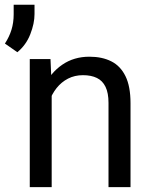

<svg xmlns="http://www.w3.org/2000/svg" viewBox="-54 -772 626 792"><path d="M159.2 -415.5V0H68.8V-528.3H154.3ZM137.7 -284.2 100.1 -285.6Q101.1 -358.4 127.9 -415.3Q154.8 -472.2 202.9 -505.1Q251 -538.1 314.9 -538.1Q367.2 -538.1 405 -519Q442.9 -500 463.6 -457.8Q484.4 -415.5 484.4 -346.2V0H393.6V-347.2Q393.6 -388.7 381.3 -413.8Q369.1 -439 345.7 -450.4Q322.3 -461.9 288.1 -461.9Q254.4 -461.9 226.8 -447.8Q199.2 -433.6 179.4 -408.7Q159.7 -383.8 148.7 -351.8Q137.7 -319.8 137.7 -284.2ZM88.4 -752.4V-713.9Q88.4 -675.3 71 -630.9Q53.7 -586.4 17.6 -556.6L-33.7 -592.3Q-15.6 -620.1 -6.6 -649.4Q2.4 -678.7 2.4 -712.9V-752.4Z"/></svg>

Font: Vazirmatn
Style: Regular
Weight: 400
Designer: Saber Rastikerdar
Foundry: Saber Rastikerdar
Version: Version 33.003;September 2, 2022;FontCreator 14.0.0.2862 64-